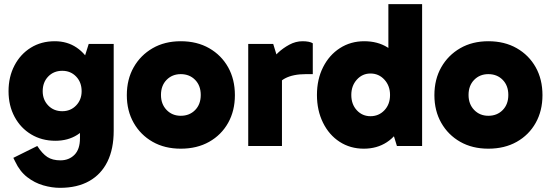

<svg xmlns="http://www.w3.org/2000/svg" viewBox="-20 -701 2646 922"><path d="M268 201Q229 201 187.5 189Q146 177 110.5 149.5Q75 122 53 75L44 57L159 0Q183 37 207.5 53Q232 69 270 69Q311 69 337.5 42.5Q364 16 364 -37V-178H374V-357H364L406 -490H526V-73Q526 14 496 75Q466 136 408.5 168.5Q351 201 268 201ZM246 -25Q181 -25 130 -55.5Q79 -86 50 -140Q21 -194 21 -263Q21 -332 49.5 -386.5Q78 -441 128 -472Q178 -503 243 -503Q303 -503 348 -472.5Q393 -442 418.5 -388.5Q444 -335 444 -263Q444 -188 419.5 -134.5Q395 -81 350.5 -53Q306 -25 246 -25ZM279 -167Q319 -167 345.5 -194.5Q372 -222 372 -263Q372 -306 345.5 -333.5Q319 -361 279 -361Q238 -361 211.5 -333.5Q185 -306 185 -263Q185 -222 211.5 -194.5Q238 -167 279 -167Z M848 13Q771 13 713 -20Q655 -53 622 -111Q589 -169 589 -244Q589 -320 622 -378Q655 -436 713 -469.5Q771 -503 848 -503Q926 -503 984.5 -469.5Q1043 -436 1075.5 -378Q1108 -320 1108 -244Q1108 -169 1075.5 -111Q1043 -53 984.5 -20Q926 13 848 13ZM848 -145Q890 -145 917 -172.5Q944 -200 944 -245Q944 -290 917 -317.5Q890 -345 848 -345Q807 -345 780 -317.5Q753 -290 753 -245Q753 -201 780 -173Q807 -145 848 -145Z M1292 -490 1334 -353V0H1172V-490ZM1296 -258 1270 -269V-397L1280 -408Q1292 -426 1315.5 -448Q1339 -470 1369.5 -486.5Q1400 -503 1433 -503Q1449 -503 1462 -500.5Q1475 -498 1482 -493V-345H1449Q1387 -345 1348.5 -324.5Q1310 -304 1296 -258Z M1727 13Q1662 13 1611 -20Q1560 -53 1531 -112Q1502 -171 1502 -245Q1502 -320 1531.5 -378.5Q1561 -437 1612.5 -470Q1664 -503 1729 -503Q1793 -503 1840 -474Q1887 -445 1913 -387.5Q1939 -330 1939 -245Q1939 -165 1912 -107Q1885 -49 1837.5 -18Q1790 13 1727 13ZM1759 -143Q1799 -143 1826 -171.5Q1853 -200 1853 -245Q1853 -289 1826 -318.5Q1799 -348 1759 -348Q1720 -348 1693.5 -318.5Q1667 -289 1667 -245Q1667 -200 1693.5 -171.5Q1720 -143 1759 -143ZM1886 0 1845 -134H1854V-345H1845V-681H2007V0Z M2325 13Q2248 13 2190 -20Q2132 -53 2099 -111Q2066 -169 2066 -244Q2066 -320 2099 -378Q2132 -436 2190 -469.5Q2248 -503 2325 -503Q2403 -503 2461.5 -469.5Q2520 -436 2552.5 -378Q2585 -320 2585 -244Q2585 -169 2552.5 -111Q2520 -53 2461.5 -20Q2403 13 2325 13ZM2325 -145Q2367 -145 2394 -172.5Q2421 -200 2421 -245Q2421 -290 2394 -317.5Q2367 -345 2325 -345Q2284 -345 2257 -317.5Q2230 -290 2230 -245Q2230 -201 2257 -173Q2284 -145 2325 -145Z"/></svg>

Font: Gabarito ExtraBold
Style: Regular
Weight: 800
Designer: Leandro Assis / Alvaro Franca / Felipe Casaprima
Foundry: Naipe Foundry
Version: Version 1.000